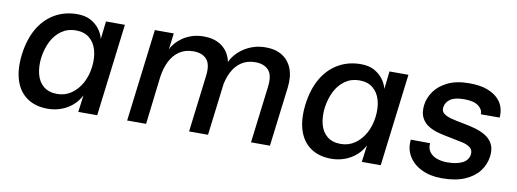

<svg xmlns="http://www.w3.org/2000/svg" viewBox="-49 -766 2769 1029"><g transform="rotate(10 1336.0 -251.5)"><path d="M235 12Q168 12 122.5 -19.5Q77 -51 58 -110Q39 -169 49 -251Q60 -336 94.5 -394.5Q129 -453 183 -484Q237 -515 305 -515Q348 -515 377.5 -499Q407 -483 425.5 -458.5Q444 -434 451 -406L462 -503H565L503 0H400L412 -92Q396 -60 369 -36.5Q342 -13 307.5 -0.5Q273 12 235 12ZM271 -75Q314 -75 348 -98.5Q382 -122 403.5 -161.5Q425 -201 431 -251Q437 -302 425.5 -342Q414 -382 385.5 -405Q357 -428 312 -428Q268 -428 234.5 -404.5Q201 -381 181 -341.5Q161 -302 154 -252Q148 -202 158.5 -161.5Q169 -121 197.5 -98Q226 -75 271 -75Z M666 0 728 -503H831L820 -414Q826 -429 840.5 -446.5Q855 -464 876.5 -479.5Q898 -495 927.5 -505Q957 -515 993 -515Q1047 -515 1083.5 -492Q1120 -469 1136.5 -426.5Q1153 -384 1146 -324L1106 0H1003L1041 -309Q1049 -372 1024.5 -399.5Q1000 -427 952 -427Q908 -427 876.5 -406Q845 -385 826 -347.5Q807 -310 800 -260L769 0ZM1340 0 1378 -309Q1386 -372 1361.5 -399.5Q1337 -427 1289 -427Q1245 -427 1213.5 -406Q1182 -385 1163 -347.5Q1144 -310 1137 -260L1143 -401Q1151 -421 1167.5 -441Q1184 -461 1208.5 -478Q1233 -495 1263.5 -505Q1294 -515 1330 -515Q1384 -515 1420.5 -492Q1457 -469 1473.5 -426.5Q1490 -384 1483 -324L1443 0Z M1778 12Q1711 12 1665.5 -19.5Q1620 -51 1601 -110Q1582 -169 1592 -251Q1603 -336 1637.5 -394.5Q1672 -453 1726 -484Q1780 -515 1848 -515Q1891 -515 1920.5 -499Q1950 -483 1968.5 -458.5Q1987 -434 1994 -406L2005 -503H2108L2046 0H1943L1955 -92Q1939 -60 1912 -36.5Q1885 -13 1850.5 -0.5Q1816 12 1778 12ZM1814 -75Q1857 -75 1891 -98.5Q1925 -122 1946.5 -161.5Q1968 -201 1974 -251Q1980 -302 1968.5 -342Q1957 -382 1928.5 -405Q1900 -428 1855 -428Q1811 -428 1777.5 -404.5Q1744 -381 1724 -341.5Q1704 -302 1697 -252Q1691 -202 1701.5 -161.5Q1712 -121 1740.5 -98Q1769 -75 1814 -75Z M2379 12Q2316 12 2269 -11Q2222 -34 2198.5 -74Q2175 -114 2181 -163L2286 -162Q2283 -134 2297.5 -114.5Q2312 -95 2337.5 -86Q2363 -77 2393 -77Q2445 -77 2476.5 -93Q2508 -109 2512 -143Q2514 -165 2498.5 -177.5Q2483 -190 2455 -196.5Q2427 -203 2394 -209Q2361 -215 2328 -223Q2295 -231 2268.5 -246.5Q2242 -262 2228 -289Q2214 -316 2219 -358Q2224 -398 2249 -433.5Q2274 -469 2321 -492Q2368 -515 2437 -515Q2497 -515 2535.5 -500.5Q2574 -486 2596 -463Q2618 -440 2625 -413Q2632 -386 2629 -362H2527Q2529 -386 2504.5 -406Q2480 -426 2425 -426Q2375 -426 2350.5 -409Q2326 -392 2322 -364Q2319 -342 2335 -330Q2351 -318 2378.5 -311Q2406 -304 2439.5 -298Q2473 -292 2506 -283Q2539 -274 2565.5 -258Q2592 -242 2606 -215.5Q2620 -189 2615 -148Q2609 -103 2581.5 -67Q2554 -31 2504 -9.5Q2454 12 2379 12Z"/></g></svg>

Font: Inclusive Sans Medium
Style: Italic
Weight: 500
Italic angle: -7°
Designer: Olivia King
Foundry: Olivia King
Version: Version 2.004